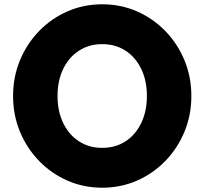

<svg xmlns="http://www.w3.org/2000/svg" viewBox="-20 -860 954 896"><path d="M457 16Q543.5 16 619 -17Q694.5 -50 751.5 -108.8Q808.5 -167.5 840.8 -245.2Q873 -323 873 -412Q873 -501 840.8 -578.8Q808.5 -656.5 751.5 -715.2Q694.5 -774 619 -807Q543.5 -840 457 -840Q370.5 -840 295 -807Q219.5 -774 162.5 -715.2Q105.5 -656.5 73.2 -578.8Q41 -501 41 -412Q41 -323 73.2 -245.2Q105.5 -167.5 162.5 -108.8Q219.5 -50 295 -17Q370.5 16 457 16ZM457 -170Q395.5 -170 348.5 -200.5Q301.5 -231 275 -285.8Q248.5 -340.5 248.5 -412Q248.5 -484 275 -538.5Q301.5 -593 348.5 -623.5Q395.5 -654 457 -654Q519 -654 565.8 -623.5Q612.5 -593 639 -538.5Q665.5 -484 665.5 -412Q665.5 -340.5 639 -285.8Q612.5 -231 565.8 -200.5Q519 -170 457 -170Z"/></svg>

Font: Spartan ExtraBold
Style: Regular
Weight: 800
Designer: Matt Bailey, Mirko Velimirovic
Foundry: Matt Bailey
Version: Version 1.003; ttfautohint (v1.8.3)